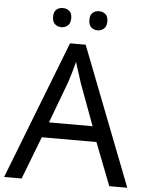

<svg xmlns="http://www.w3.org/2000/svg" viewBox="-59 -943 758 991"><g transform="rotate(5 319.5 -447.5)"><path d="M432.1 -300.8 352.1 -517.1 317.9 -624Q303.2 -565.4 287.1 -517.1L206.1 -300.8ZM544.9 0 459 -221.2H175.8L90.8 0H0L278.8 -716.8H359.9L638.2 0ZM381.3 -883.8Q395.5 -895.5 414.1 -895Q432.6 -895.5 446.8 -883.8Q460.9 -872.1 460.9 -846.2Q460.9 -820.3 446.8 -808.1Q432.6 -795.9 414.1 -795.9Q395.5 -795.9 381.3 -808.1Q367.7 -820.3 367.7 -846.2Q367.7 -872.1 381.3 -883.8ZM226.6 -895Q246.1 -895.5 259.8 -883.8Q273.9 -872.1 273.9 -846.2Q273.9 -820.3 259.8 -808.1Q246.1 -795.9 226.6 -795.9Q207 -795.9 193.4 -808.1Q179.7 -820.3 179.7 -846.2Q179.7 -872.1 193.4 -883.8Q207 -895.5 226.6 -895Z"/></g></svg>

Font: NotoSans
Style: Regular
Weight: 400
Designer: Monotype Design team
Foundry: Monotype Imaging Inc.
Version: Version 1.04